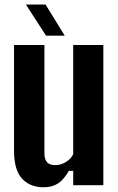

<svg xmlns="http://www.w3.org/2000/svg" viewBox="-20 -792 506 821"><path d="M167 8.8C191.4 8.8 211.9 2.9 228.5 -7.8C245.1 -18.6 260.7 -37.1 274.4 -61.5H293V0H421.9V-599.6H293V-132.8C286.1 -118.2 275.4 -107.4 260.7 -98.6C246.1 -89.8 231.4 -85.9 216.8 -85.9C201.2 -85.9 189.5 -89.8 181.6 -97.7C173.8 -106.4 169.9 -119.1 169.9 -136.7V-599.6H40V-147.5C40 -91.8 51.8 -51.8 75.2 -27.3C97.7 -2.9 128.9 8.8 167 8.8ZM176.8 -639.6H256.8C215.8 -706.1 188.5 -750 174.8 -772.5H90.8C133.8 -706.1 162.1 -662.1 176.8 -639.6Z"/></svg>

Font: Yellow Ladder Regular
Style: Regular
Weight: 400
Designer: Zima Creative
Version: Version 2.002